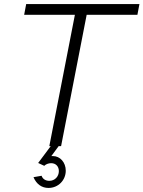

<svg xmlns="http://www.w3.org/2000/svg" viewBox="-20 -720 707 946"><path d="M223 0H230L168 83L198 97C206 89 219 84 232 84C255 84 270 100 270 123C270 150 250 171 223 171C205 171 190 162 185 146L145 153C160 188 186 206 219 206C267 206 304 168 304 121C304 80 276 49 241 49H233L269 0H281L407 -647H657L667 -700H109L99 -647H349Z"/></svg>

Font: Uncut Sans Light Italic
Style: Regular
Weight: 300
Italic angle: -11°
Designer: Kasper Nordkvist
Foundry: UNCUT.wtf
Version: Version 1.304;Glyphs 3.2 (3246)